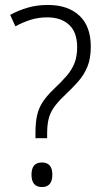

<svg xmlns="http://www.w3.org/2000/svg" viewBox="-20 -744 415 774"><path d="M123 -209Q123 -250 129.5 -279Q136 -308 152 -332.5Q168 -357 196 -384Q228 -414 249 -438.5Q270 -463 280.5 -490Q291 -517 291 -554Q291 -614 258.5 -644Q226 -674 171 -674Q134 -674 103 -664Q72 -654 42 -638L21 -684Q56 -703 93 -713.5Q130 -724 173 -724Q254 -724 300 -681Q346 -638 346 -556Q346 -509 332.5 -475.5Q319 -442 294.5 -414.5Q270 -387 237 -356Q211 -331 196 -309Q181 -287 175.5 -262.5Q170 -238 170 -204V-187H123ZM107 -40Q107 -89 149 -89Q191 -89 191 -40Q191 10 149 10Q107 10 107 -40Z"/></svg>

Font: Noto Sans Georgian SemiCondensed Light
Style: Regular
Weight: 300
Width: 4
Designer: Monotype Design Team, Akaki Razmadze
Foundry: Google LLC
Version: Version 2.005; ttfautohint (v1.8.4.7-5d5b)